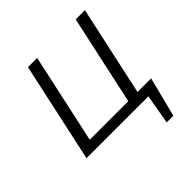

<svg xmlns="http://www.w3.org/2000/svg" viewBox="-219 -829 1194 1194"><g transform="rotate(-45 378.0 -231.5)"><path d="M553 0 568 -67H698L650 0ZM573 195 619 -67H698L632 195ZM483 0 626 -658H707L564 0ZM89 0 103 -67H553L538 0ZM63 0 206 -658H287L144 0Z"/></g></svg>

Font: Ysabeau Infant Medium
Style: Italic
Weight: 500
Italic angle: -12°
Designer: Christian Thalmann (Catharsis Fonts)
Version: Version 2.001;gftools[0.9.30]; featfreeze: ss01,ss02,lnum